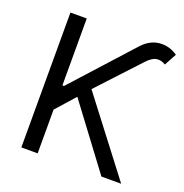

<svg xmlns="http://www.w3.org/2000/svg" viewBox="-131 -854 934 973"><g transform="rotate(20 336.0 -368.0)"><path d="M88.1 0V-727.3H176.1V-366.5H184.7L473 -684.7Q515.6 -731.5 567.6 -735.6Q619.7 -739.7 663.4 -708.8L627.8 -643.5Q604.4 -658.4 580.1 -655Q555.8 -651.6 528.4 -622.2L321 -399.1L626.4 0H519.9L267 -338.1L176.1 -235.8V0Z"/></g></svg>

Font: Inter Alia
Style: Regular
Weight: 400
Designer: Rasmus Andersson (Latin, Greek, Cyrillic etc.) and Evan from Shavian.info (Shavian, old style figures)
Foundry: Shavian.info
Version: Version 0.001;git-37ab20767